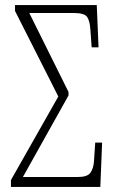

<svg xmlns="http://www.w3.org/2000/svg" viewBox="-20 -734 495 754"><path d="M23 0V-27L209 -355L39 -691V-714H360L367 -548H340L335 -617Q333 -651 322.5 -667Q312 -683 269 -683H95L249 -373V-359L70 -39H287Q323 -39 335 -55.5Q347 -72 349 -100L354 -174H381L374 0Z"/></svg>

Font: Noto Serif ExtraCondensed ExtraLight
Style: Regular
Weight: 200
Width: 2
Designer: Monotype Design Team
Foundry: Monotype Imaging Inc.
Version: Version 2.015